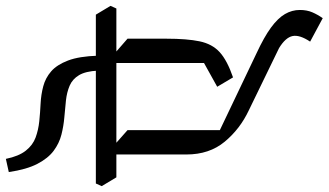

<svg xmlns="http://www.w3.org/2000/svg" viewBox="-283 -702 1121 655"><g transform="rotate(-90 277.5 -374.5)"><path d="M543 166 463 123Q487 87 482 63Q477 39 441 17L229 -86Q165 -116 121.5 -168.5Q78 -221 78 -299V-563L100 -554L161 -500V-185L423 -60Q479 -34 511 -10.5Q543 13 557 37Q571 61 571 88Q571 112 563 130.5Q555 149 543 166ZM341 -140 309 -194 390 -239V-563L411 -554L473 -500V-367Q473 -297 464 -254Q455 -211 427 -185.5Q399 -160 341 -140ZM0 -538 -30 -588 -21 -608H555L585 -558L576 -538ZM364 -601Q362 -643 348.5 -665.5Q335 -688 312.5 -697.5Q290 -707 262.5 -710Q235 -713 205 -715.5Q175 -718 145.5 -725.5Q116 -733 90.5 -752Q65 -771 46 -807.5Q27 -844 18 -905L63 -915Q72 -871 91 -847Q110 -823 136 -813.5Q162 -804 191.5 -801Q221 -798 251.5 -796.5Q282 -795 310.5 -787.5Q339 -780 361.5 -760.5Q384 -741 398.5 -703Q413 -665 415 -601Z"/></g></svg>

Font: Eczar
Style: Regular
Weight: 400
Designer: Vaibhav Singh
Foundry: Rosetta Type Foundry
Version: Version 2.000